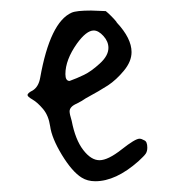

<svg xmlns="http://www.w3.org/2000/svg" viewBox="-20 -462 328 357"><path d="M239.3 -204.1Q231.4 -204.1 206.1 -184.1Q180.7 -164.1 165 -164.1Q149.4 -164.1 134.8 -183.1Q120.1 -202.1 113.3 -237.3Q109.4 -250 109.4 -254.9Q109.4 -263.7 123 -269.5Q132.8 -274.4 139.6 -279.3Q165 -293 180.7 -303.2Q196.3 -313.5 210.4 -330.6Q224.6 -347.7 224.6 -365.2Q224.6 -390.6 197.3 -419.9Q197.3 -420.9 191.9 -426.8Q186.5 -432.6 181.2 -437.5Q175.8 -442.4 175.8 -441.4Q149.4 -442.4 149.4 -442.4Q122.1 -442.4 113.3 -438.5Q73.2 -420.9 54.7 -317.4Q51.8 -300.8 41 -293.9Q31.2 -289.1 31.2 -285.2Q31.2 -282.2 40.5 -276.9Q49.8 -271.5 60.1 -259.3Q70.3 -247.1 73.2 -227.5Q76.2 -205.1 95.2 -173.8Q114.3 -142.6 131.8 -131.8Q142.6 -125 157.2 -125Q195.3 -125 237.3 -162.1Q248 -171.9 251 -176.3Q253.9 -180.7 253.9 -187.5Q253.9 -199.2 248 -201.2Q243.2 -204.1 239.3 -204.1ZM154.3 -405.3Q163.1 -405.3 172.4 -395Q181.6 -384.8 181.6 -373Q181.6 -358.4 165.5 -343.8Q149.4 -329.1 136.2 -322.8Q123 -316.4 109.4 -311.5Q101.6 -311.5 101.6 -324.2Q101.6 -350.6 123 -380.9Q140.6 -405.3 154.3 -405.3Z"/></svg>

Font: 辰宇落雁體 Thin
Style: Regular
Weight: 100
Designer: Written by Liu, Wei-Chen; Created by Wang, Li-Yu.
Foundry: New Value
Version: Version 1.000